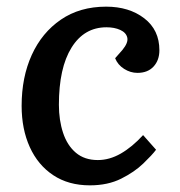

<svg xmlns="http://www.w3.org/2000/svg" viewBox="-20 -543 540 577"><path d="M299 -523Q368 -523 413.5 -488Q459 -453 459 -392Q459 -362 441.5 -343Q424 -324 393 -324Q372 -324 353 -336Q334 -348 326 -368L348 -393Q366 -415 362.5 -430Q359 -445 341.5 -453Q324 -461 300 -461Q233 -461 195 -400Q157 -339 157 -228Q157 -182 169.5 -144Q182 -106 208 -84Q234 -62 274 -62Q309 -62 343 -81.5Q377 -101 410 -137L449 -93Q437 -77 410.5 -51.5Q384 -26 344 -6Q304 14 250 14Q186 14 140 -16.5Q94 -47 69.5 -101Q45 -155 45 -225Q45 -311 75.5 -378Q106 -445 163 -484Q220 -523 299 -523Z"/></svg>

Font: Literata 12pt Medium
Style: Italic
Weight: 500
Italic angle: -2°
Designer: Latin by Veronika Burian and Jose Scaglione. Greek by Irene Vlachou. Cyrillic by Vera Evstafieva
Foundry: TypeTogether
Version: Version 3.002